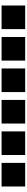

<svg xmlns="http://www.w3.org/2000/svg" viewBox="1030 -1550 340 2440"><g transform="rotate(-90 1200.0 -330.0)"><path d="M50 -180H350V-480H50Z M450 -180H750V-480H450Z M850 -180H1150V-480H850Z M1250 -180H1550V-480H1250Z M1650 -180H1950V-480H1650Z M2050 -180H2350V-480H2050Z"/></g></svg>

Font: text-security-square
Style: Regular
Weight: 400
Monospace: yes
Foundry: Oskari Noppa
Version: Version 3.000;hotconv 1.0.118;makeotfexe 2.5.65603